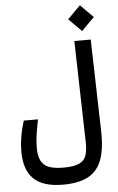

<svg xmlns="http://www.w3.org/2000/svg" viewBox="-68 -953 721 1172"><g transform="rotate(-5 293.0 -367.0)"><path d="M271 174.3Q147 174.3 90.3 118.4Q33.7 62.5 33.7 -46.4Q33.7 -138.2 64.9 -236.3H151.9Q141.1 -183.1 135.3 -142.6Q129.4 -102.1 129.4 -64.5Q129.4 9.8 163.1 40.3Q196.8 70.8 281.7 70.8Q347.7 70.8 379.6 54.9Q411.6 39.1 421.6 7.1Q431.6 -24.9 430.2 -73.7L414.6 -693.4H515.1L529.8 -130.9Q532.7 -20.5 506.8 46.6Q481 113.8 422.9 144Q364.7 174.3 271 174.3ZM467.3 -750 388.7 -828.6 467.3 -907.7 545.9 -828.6Z"/></g></svg>

Font: Cascadia Code NF
Style: Regular
Weight: 400
Monospace: yes
Designer: Aaron Bell
Foundry: Saja Typeworks
Version: Version 2404.023; ttfautohint (v1.8.4)